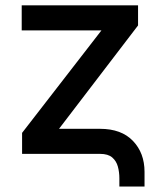

<svg xmlns="http://www.w3.org/2000/svg" viewBox="-20 -565 589 705"><path d="M418.3 120V89.8Q418.3 67.1 412.8 46.7Q407.3 26.3 392 13.1Q376.8 0 347.3 0H61.1V-77.1L352.6 -453.5H59.7V-545.5H486.9V-471.6L196.7 -92H347.3Q425.8 -92 468.2 -47.6Q510.7 -3.2 510.7 66.1V120Z"/></svg>

Font: Inter UI Medium
Style: Regular
Weight: 500
Designer: Rasmus Andersson
Foundry: rsms
Version: 3.2;8d6f07862